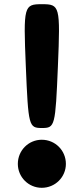

<svg xmlns="http://www.w3.org/2000/svg" viewBox="-20 -880 399 915"><path d="M180 -270C242 -270 244 -278 256 -565C268 -852 265 -860 180 -860C94 -860 91 -852 103 -565C115 -278 117 -270 180 -270ZM179 -214C116 -214 65 -163 65 -99C65 -36 116 15 179 15C243 15 294 -36 294 -99C294 -163 243 -214 179 -214Z"/></svg>

Font: Hussar Print
Style: Bold
Weight: 700
Foundry: Cannot Into Space Fonts
Version: Version 2.00